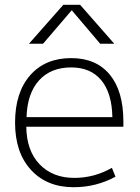

<svg xmlns="http://www.w3.org/2000/svg" viewBox="-20 -773 584 803"><path d="M279 -729 160 -590H101L245 -753H315L458 -590H399L281 -729ZM90 -243Q91 -143 145.5 -86Q200 -29 291 -29Q374 -29 448 -71L463 -34Q382 10 288 10Q176 10 109.5 -62.5Q43 -135 43 -260Q43 -386 106 -458Q169 -530 278 -530Q382 -530 439 -461Q496 -392 496 -265V-243ZM91 -283H450Q448 -384 403.5 -437.5Q359 -491 278 -491Q192 -491 143 -436.5Q94 -382 91 -283Z"/></svg>

Font: M PLUS 1p Light
Style: Regular
Weight: 300
Version: Version 1.061